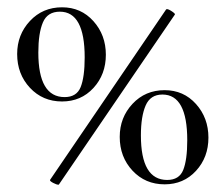

<svg xmlns="http://www.w3.org/2000/svg" viewBox="-20 -500 614 526"><path d="M140 6Q135 6 125.5 1Q116 -4 117 -7L435 -474L437 -475Q442 -475 451.5 -468.5Q461 -462 459 -460L141 6ZM27 -352Q27 -405 62 -442.5Q97 -480 150 -480Q202 -480 236 -442Q270 -404 270 -350Q270 -296 236 -259Q202 -222 150 -222Q97 -222 62 -259.5Q27 -297 27 -352ZM212 -343Q212 -468 144 -468Q110 -468 97.5 -438.5Q85 -409 85 -356Q85 -234 157 -234Q190 -234 201 -261.5Q212 -289 212 -343ZM308 -125Q308 -178 343 -215.5Q378 -253 431 -253Q483 -253 517 -215Q551 -177 551 -123Q551 -69 517 -32Q483 5 431 5Q378 5 343 -32.5Q308 -70 308 -125ZM493 -116Q493 -241 425 -241Q392 -241 379 -211Q366 -181 366 -129Q366 -7 438 -7Q471 -7 482 -34.5Q493 -62 493 -116Z"/></svg>

Font: Cormorant Unicase
Style: Regular
Weight: 400
Designer: Christian Thalmann (Catharsis Fonts)
Foundry: Catharsis Fonts
Version: Version 4.000